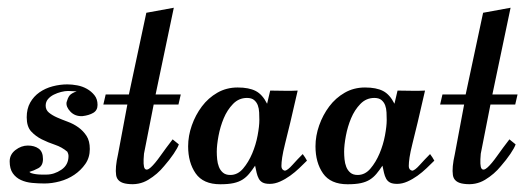

<svg xmlns="http://www.w3.org/2000/svg" viewBox="-20 -464 1364 496"><path d="M154 -246Q166 -246 179.5 -243.5Q193 -241 204.5 -234.5Q216 -228 224 -218Q232 -208 232 -193Q232 -179 221 -172.5Q210 -166 193 -164Q174 -163 162 -175.5Q150 -188 152 -200Q155 -211 159.5 -217Q164 -223 178 -228L156 -229Q148 -229 138 -226.5Q128 -224 119 -219.5Q110 -215 104 -208Q98 -201 98 -191Q98 -180 106.5 -173Q115 -166 127.5 -160.5Q140 -155 155 -149.5Q170 -144 182.5 -135Q195 -126 203.5 -113Q212 -100 212 -79Q212 -57 200.5 -40.5Q189 -24 172 -12.5Q155 -1 134.5 4.5Q114 10 95 10Q79 10 63 8.5Q47 7 34 1Q21 -5 13 -16.5Q5 -28 5 -47Q5 -65 20 -76.5Q35 -88 52 -88Q69 -88 80 -80Q91 -72 91 -53Q91 -36 79 -29.5Q67 -23 56 -20Q57 -18 61.5 -16.5Q66 -15 73 -14Q80 -13 87 -13Q94 -13 100 -13Q120 -13 138.5 -25.5Q157 -38 157 -61Q157 -64 156 -67Q155 -70 154 -72Q140 -84 122 -90Q104 -96 88 -104Q72 -112 60.5 -124.5Q49 -137 49 -161Q49 -183 58 -199Q67 -215 82 -225.5Q97 -236 116 -241Q135 -246 154 -246Z M253 -220H313L358 -431L429 -444L382 -220H447L441 -194H377L352 -67Q349 -35 354 -28.5Q359 -22 369.5 -31.5Q380 -41 394.5 -61.5Q409 -82 426 -104L442 -91Q439 -82 428.5 -66.5Q418 -51 404 -35Q387 -14 363 0.5Q339 15 309 11Q283 8 280 -11.5Q277 -31 285 -66L309 -194H247Z M773 -49Q764 -40 753 -29.5Q742 -19 729.5 -10Q717 -1 703.5 5Q690 11 677 11Q665 11 658.5 7.5Q652 4 648.5 -2.5Q645 -9 643 -17.5Q641 -26 639 -36Q631 -24 623.5 -15Q616 -6 606.5 0Q597 6 583.5 9Q570 12 549 12Q505 12 485.5 -16Q466 -44 466 -86Q466 -113 475.5 -140Q485 -167 501.5 -189Q518 -211 541.5 -224.5Q565 -238 594 -238Q623 -238 640.5 -229Q658 -220 670 -196L678 -230Q696 -230 713.5 -229.5Q731 -229 749 -230Q738 -181 730 -148Q722 -115 716.5 -93Q711 -71 709 -57.5Q707 -44 707 -35Q707 -25 716 -23Q723 -24 735.5 -38Q748 -52 762 -66Q765 -62 768 -57.5Q771 -53 773 -49ZM540 -72Q540 -63 541 -52.5Q542 -42 545.5 -33Q549 -24 556 -18Q563 -12 575 -12Q594 -12 608 -28.5Q622 -45 631.5 -67.5Q641 -90 645.5 -114Q650 -138 650 -154Q650 -163 649.5 -173.5Q649 -184 646 -192Q643 -200 636.5 -205.5Q630 -211 618 -211Q597 -211 582 -195.5Q567 -180 558 -158.5Q549 -137 544.5 -113Q540 -89 540 -72Z M1102 -49Q1093 -40 1082 -29.5Q1071 -19 1058.5 -10Q1046 -1 1032.5 5Q1019 11 1006 11Q994 11 987.5 7.5Q981 4 977.5 -2.5Q974 -9 972 -17.5Q970 -26 968 -36Q960 -24 952.5 -15Q945 -6 935.5 0Q926 6 912.5 9Q899 12 878 12Q834 12 814.5 -16Q795 -44 795 -86Q795 -113 804.5 -140Q814 -167 830.5 -189Q847 -211 870.5 -224.5Q894 -238 923 -238Q952 -238 969.5 -229Q987 -220 999 -196L1007 -230Q1025 -230 1042.5 -229.5Q1060 -229 1078 -230Q1067 -181 1059 -148Q1051 -115 1045.5 -93Q1040 -71 1038 -57.5Q1036 -44 1036 -35Q1036 -25 1045 -23Q1052 -24 1064.5 -38Q1077 -52 1091 -66Q1094 -62 1097 -57.5Q1100 -53 1102 -49ZM869 -72Q869 -63 870 -52.5Q871 -42 874.5 -33Q878 -24 885 -18Q892 -12 904 -12Q923 -12 937 -28.5Q951 -45 960.5 -67.5Q970 -90 974.5 -114Q979 -138 979 -154Q979 -163 978.5 -173.5Q978 -184 975 -192Q972 -200 965.5 -205.5Q959 -211 947 -211Q926 -211 911 -195.5Q896 -180 887 -158.5Q878 -137 873.5 -113Q869 -89 869 -72Z M1123 -220H1183L1228 -431L1299 -444L1252 -220H1317L1311 -194H1247L1222 -67Q1219 -35 1224 -28.5Q1229 -22 1239.5 -31.5Q1250 -41 1264.5 -61.5Q1279 -82 1296 -104L1312 -91Q1309 -82 1298.5 -66.5Q1288 -51 1274 -35Q1257 -14 1233 0.5Q1209 15 1179 11Q1153 8 1150 -11.5Q1147 -31 1155 -66L1179 -194H1117Z"/></svg>

Font: Lucien Schoenschriftv CAT
Style: Regular
Weight: 400
Designer: Lucian Bernhard 1928
Foundry: CAT-Fonts Peter Wiegel
Version: Version 1.000